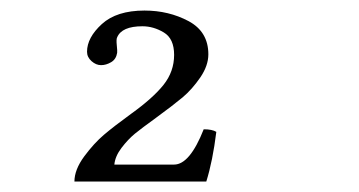

<svg xmlns="http://www.w3.org/2000/svg" viewBox="-20 -708 680 364"><path d="M145 -609.9Q145 -636.7 173.1 -662.4Q201.2 -688 253.9 -688Q299.8 -688 337.4 -668Q375 -647.9 375 -605Q375 -583.5 359.6 -561Q344.2 -538.6 326.2 -523.4Q308.1 -508.3 275.4 -484.4Q249 -465.3 235.8 -454.6Q222.7 -443.8 210.4 -427.7Q198.2 -411.6 196.8 -396H310.1Q339.8 -396 366.2 -462.9Q382.3 -462.9 390.1 -458Q383.3 -402.8 371.1 -363.8H121.1Q121.1 -386.2 139.6 -411.4Q158.2 -436.5 177.2 -452.6Q196.3 -468.8 228.5 -492.2Q270 -522 290 -547.1Q310.1 -572.3 310.1 -604Q310.1 -634.8 290.5 -646.5Q271 -658.2 250 -658.2Q210.9 -658.2 202.1 -637.2Q200.2 -633.8 201.4 -622.3Q202.6 -610.8 202.1 -607.9Q200.2 -595.7 190.7 -590.1Q181.2 -584.5 171.6 -584.5Q162.1 -584.5 153.6 -592Q145 -599.6 145 -609.9Z"/></svg>

Font: Linux Libertine Mono
Style: Mono
Weight: 400
Designer: Philipp H. Poll
Foundry: Philipp H. Poll
Version: Version 5.1.7 ; ttfautohint (v0.9)